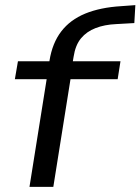

<svg xmlns="http://www.w3.org/2000/svg" viewBox="-20 -729 548 749"><path d="M95 0 162 -420H38L50 -490H197L169 -467L173 -492Q184 -561 219 -606.5Q254 -652 312.5 -676Q371 -700 453 -705L508 -709L504 -639L433 -635Q388 -633 353 -619.5Q318 -606 296 -579.5Q274 -553 267 -507L261 -471L244 -490H450L439 -420H255L188 0Z"/></svg>

Font: Nunito Sans 10pt Expanded
Style: Italic
Weight: 400
Width: 7
Italic angle: -9°
Designer: Vernon Adams
Foundry: Vernon Adams
Version: Version 3.101;gftools[0.9.27]